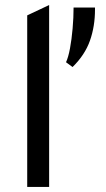

<svg xmlns="http://www.w3.org/2000/svg" viewBox="-20 -742 422 762"><path d="M88 0V-681L175 -722V0ZM268 -476 242 -495Q251 -514 257.8 -550Q264.5 -586 268.2 -629Q272 -672 272 -712H357V-704Q357 -637.5 337 -580.8Q317 -524 268 -476Z"/></svg>

Font: Overpass
Style: Regular
Weight: 400
Designer: Delve Withrington, Dave Bailey, Thomas Jockin
Foundry: Delve Fonts LLC
Version: Version 4.000